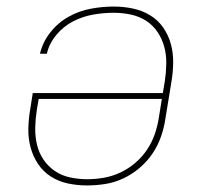

<svg xmlns="http://www.w3.org/2000/svg" viewBox="-20 -558 640 586"><path d="M246 8Q216 8 187.5 2Q159 -4 135.5 -19Q112 -34 96.5 -57Q81 -80 73.5 -107.5Q66 -135 66.5 -164.5Q67 -194 72 -223L80 -274H477L483 -310Q487 -336 487.5 -363Q488 -390 481.5 -414.5Q475 -439 461 -460Q447 -481 426 -494.5Q405 -508 379.5 -513.5Q354 -519 327 -519Q296 -519 264.5 -513.5Q233 -508 203.5 -493Q174 -478 152 -451.5Q130 -425 123 -394H102Q110 -429 133.5 -459Q157 -489 189.5 -507Q222 -525 257.5 -531.5Q293 -538 327 -538Q357 -538 385.5 -532Q414 -526 438 -511.5Q462 -497 478 -474Q494 -451 501.5 -423.5Q509 -396 508.5 -366Q508 -336 503 -307L485 -197Q481 -169 471.5 -141.5Q462 -114 445.5 -89.5Q429 -65 406 -45.5Q383 -26 356.5 -13.5Q330 -1 301.5 3.5Q273 8 246 8ZM246 -11Q271 -11 297 -15.5Q323 -20 347.5 -31.5Q372 -43 393 -61Q414 -79 429 -101.5Q444 -124 452.5 -149Q461 -174 465 -200L474 -256H98L92 -220Q88 -194 87.5 -167.5Q87 -141 93 -116Q99 -91 113 -70.5Q127 -50 147.5 -36Q168 -22 194 -16.5Q220 -11 246 -11Z"/></svg>

Font: Iosevka Curly ThExObl
Style: Regular
Weight: 100
Width: 7
Italic angle: -9°
Monospace: yes
Designer: Belleve Invis
Foundry: Belleve Invis
Version: Version 11.1.0; ttfautohint (v1.8.3)